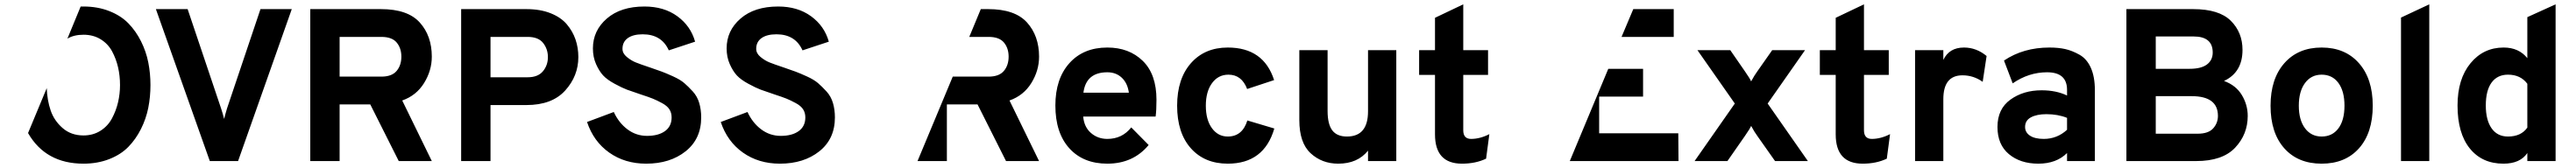

<svg xmlns="http://www.w3.org/2000/svg" viewBox="-20 -742 11849 774"><path d="M364 -712Q429 -712 482.5 -691Q536 -670 570.5 -634.5Q605 -599 628.5 -552Q652 -505 662 -454.5Q672 -404 672 -350Q672 -296 662 -245.5Q652 -195 628.5 -148Q605 -101 570.5 -65.5Q536 -30 482.5 -9Q429 12 364 12Q190 12 109 -129L195 -336Q197 -280 213 -233Q229 -186 268 -152Q307 -118 364 -118Q408 -118 442 -139.5Q476 -161 495 -196.5Q514 -232 523 -271Q532 -310 532 -350Q532 -393 523 -432Q514 -471 495.5 -505.5Q477 -540 443 -561Q409 -582 364 -582Q320 -582 290 -564L351 -712Z M697 -700H843L997 -242Q1003 -224 1011 -194Q1015 -212 1024 -242L1178 -700H1322L1075 0H945Z M1407 -700H1732Q1855 -700 1910.5 -638.5Q1966 -577 1966 -481Q1966 -417 1930.5 -359.5Q1895 -302 1830 -279L1966 0H1814L1683 -261H1542V0H1407ZM1734 -389Q1782 -389 1804 -415Q1826 -441 1826 -481Q1826 -520 1804.5 -546Q1783 -572 1734 -572H1542V-389Z M2101 -700H2401Q2465 -700 2512.5 -681Q2560 -662 2587 -630Q2614 -598 2627 -560Q2640 -522 2640 -479Q2640 -392 2579.5 -325Q2519 -258 2401 -258H2236V0H2101ZM2407 -386Q2454 -386 2477 -413.5Q2500 -441 2500 -479Q2500 -516 2478 -544Q2456 -572 2407 -572H2236V-386Z M2952 12Q2854 12 2782 -39Q2710 -90 2680 -180L2803 -226Q2826 -176 2866 -146Q2906 -116 2956 -116Q3008 -116 3038.5 -138Q3069 -160 3069 -201Q3069 -222 3059 -238Q3049 -254 3025 -267Q3001 -280 2982.5 -287.5Q2964 -295 2927 -307Q2885 -321 2863.5 -329Q2842 -337 2807 -356Q2772 -375 2754 -394.5Q2736 -414 2721.5 -446.5Q2707 -479 2707 -519Q2707 -601 2771 -656.5Q2835 -712 2944 -712Q3034 -712 3095.5 -667Q3157 -622 3177 -550L3056 -510Q3023 -584 2936 -584Q2892 -584 2867.5 -566.5Q2843 -549 2843 -517Q2843 -496 2863 -479.5Q2883 -463 2904 -454.5Q2925 -446 2970 -431Q3005 -419 3024 -412Q3043 -405 3076 -390Q3109 -375 3127.5 -359Q3146 -343 3166.5 -320.5Q3187 -298 3196 -267.5Q3205 -237 3205 -201Q3205 -102 3133.5 -45Q3062 12 2952 12Z M3567 12Q3469 12 3397 -39Q3325 -90 3295 -180L3418 -226Q3441 -176 3481 -146Q3521 -116 3571 -116Q3623 -116 3653.5 -138Q3684 -160 3684 -201Q3684 -222 3674 -238Q3664 -254 3640 -267Q3616 -280 3597.5 -287.5Q3579 -295 3542 -307Q3500 -321 3478.5 -329Q3457 -337 3422 -356Q3387 -375 3369 -394.5Q3351 -414 3336.5 -446.5Q3322 -479 3322 -519Q3322 -601 3386 -656.5Q3450 -712 3559 -712Q3649 -712 3710.5 -667Q3772 -622 3792 -550L3671 -510Q3638 -584 3551 -584Q3507 -584 3482.5 -566.5Q3458 -549 3458 -517Q3458 -496 3478 -479.5Q3498 -463 3519 -454.5Q3540 -446 3585 -431Q3620 -419 3639 -412Q3658 -405 3691 -390Q3724 -375 3742.5 -359Q3761 -343 3781.5 -320.5Q3802 -298 3811 -267.5Q3820 -237 3820 -201Q3820 -102 3748.5 -45Q3677 12 3567 12Z M4759 -481Q4759 -417 4723.5 -359.5Q4688 -302 4623 -279L4759 0H4607L4476 -261H4335V0H4200L4362 -389H4527Q4575 -389 4597 -415Q4619 -441 4619 -481Q4619 -520 4597.5 -546Q4576 -572 4527 -572H4438L4491 -700H4525Q4648 -700 4703.5 -638.5Q4759 -577 4759 -481Z M5073 12Q4962 12 4898 -59Q4834 -130 4834 -256Q4834 -379 4898.5 -451Q4963 -523 5073 -523Q5173 -523 5236 -461.5Q5299 -400 5299 -282Q5299 -233 5295 -205H4962Q4966 -157 4997.5 -129.5Q5029 -102 5073 -102Q5141 -102 5183 -155L5263 -74Q5192 12 5073 12ZM5172 -315Q5166 -359 5139.5 -384Q5113 -409 5073 -409Q4975 -409 4963 -315Z M5627 12Q5520 12 5457 -59Q5394 -130 5394 -255Q5394 -379 5457.5 -451Q5521 -523 5627 -523Q5792 -523 5840 -373L5716 -332Q5691 -398 5630 -398Q5583 -398 5554.5 -359Q5526 -320 5526 -255Q5526 -190 5554 -151.5Q5582 -113 5627 -113Q5694 -113 5717 -187L5841 -150Q5794 12 5627 12Z M6272 -48Q6224 12 6135 12Q6060 12 6008 -36Q5956 -84 5956 -189V-511H6086V-231Q6086 -170 6107.5 -141.5Q6129 -113 6175 -113Q6272 -113 6272 -229V-511H6402V0H6272Z M6704 12Q6580 12 6580 -123V-397H6507V-511H6580V-660L6710 -722V-511H6824V-397H6710V-142Q6710 -102 6746 -102Q6787 -102 6830 -124L6815 -11Q6767 12 6704 12Z M7678 -700V-572H7438L7492 -700ZM7335 -128H7699L7700 0H7200L7377 -425H7537V-297H7335Z M7959 -265 7787 -511H7938L8005 -414Q8030 -378 8034 -367Q8049 -395 8063 -414L8131 -511H8282L8110 -265L8295 0H8144L8063 -115Q8049 -134 8034 -162Q8030 -151 8005 -115L7925 0H7774Z M8547 12Q8423 12 8423 -123V-397H8350V-511H8423V-660L8553 -722V-511H8667V-397H8553V-142Q8553 -102 8589 -102Q8630 -102 8673 -124L8658 -11Q8610 12 8547 12Z M8788 -511H8918V-466Q8945 -523 9013 -523Q9070 -523 9117 -484L9099 -365Q9057 -395 9006 -395Q8918 -395 8918 -285V0H8788Z M9487 -37Q9438 12 9355 12Q9272 12 9219.5 -32Q9167 -76 9167 -157Q9167 -240 9226.5 -283Q9286 -326 9370 -326Q9437 -326 9487 -302V-328Q9487 -409 9395 -409Q9311 -409 9237 -358L9197 -463Q9286 -523 9406 -523Q9447 -523 9478.5 -516Q9510 -509 9544 -490Q9578 -471 9596.5 -429.5Q9615 -388 9615 -326V0H9487ZM9380 -102Q9441 -102 9487 -144V-199Q9445 -216 9392 -216Q9348 -216 9321 -201.5Q9294 -187 9294 -157Q9294 -132 9316.5 -117Q9339 -102 9380 -102Z M10067 -700Q10186 -700 10240 -646.5Q10294 -593 10294 -512Q10294 -409 10209 -369Q10264 -349 10291 -304Q10318 -259 10318 -208Q10318 -123 10260 -61.5Q10202 0 10081 0H9760V-700ZM10051 -425Q10104 -425 10130.5 -445Q10157 -465 10157 -500Q10157 -574 10069 -574H9895V-425ZM10088 -126Q10137 -126 10159 -150.5Q10181 -175 10181 -208Q10181 -299 10060 -299H9895V-126Z M10423 -255Q10423 -379 10486.5 -451Q10550 -523 10658 -523Q10766 -523 10829.5 -451Q10893 -379 10893 -255Q10893 -130 10830 -59Q10767 12 10658 12Q10549 12 10486 -59Q10423 -130 10423 -255ZM10658 -113Q10707 -113 10735 -150.5Q10763 -188 10763 -255Q10763 -322 10735 -360Q10707 -398 10658 -398Q10610 -398 10581.5 -359.5Q10553 -321 10553 -255Q10553 -189 10581.5 -151Q10610 -113 10658 -113Z M11023 -661 11153 -722V0H11023Z M11494 12Q11396 12 11339.5 -58Q11283 -128 11283 -256Q11283 -378 11342.5 -450.5Q11402 -523 11495 -523Q11565 -523 11604 -474V-663L11734 -722V0H11604V-37Q11571 12 11494 12ZM11515 -113Q11575 -113 11604 -154V-356Q11573 -398 11515 -398Q11466 -398 11439.5 -361.5Q11413 -325 11413 -256Q11413 -189 11439.5 -151Q11466 -113 11515 -113Z"/></svg>

Font: OVRPSS Recut ExtraBold
Style: Regular
Weight: 800
Designer: Giant Group
Foundry: Giant Group
Version: Version 1.001;hotconv 1.0.109;makeotfexe 2.5.65596